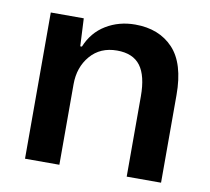

<svg xmlns="http://www.w3.org/2000/svg" viewBox="-66 -615 751 688"><g transform="rotate(10 310.0 -271.0)"><path d="M67 0V-532H187L192 -431H198Q220 -485 267 -513.5Q314 -542 373 -542Q460 -542 511 -488Q562 -434 562 -319V0H437V-292Q437 -367 410 -403Q383 -439 325 -439Q264 -439 228 -397Q192 -355 192 -293V0Z"/></g></svg>

Font: Mona Sans SemiBold
Style: Regular
Weight: 600
Designer: Deni Anggara
Foundry: GitHub
Version: Version 2.000;Glyphs 3.2.3 (3260)